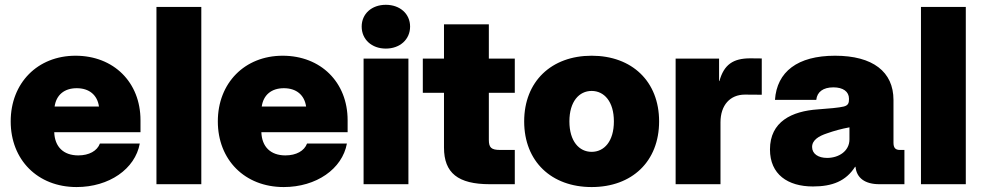

<svg xmlns="http://www.w3.org/2000/svg" viewBox="-20 -756 4028 788"><path d="M294.4 11.7C427.7 11.7 534.7 -62.5 553.7 -167H390.1C378.9 -136.7 345.7 -118.2 301.3 -118.2C240.2 -118.2 204.6 -153.8 202.6 -213.4H556.6V-262.7C556.6 -418 446.8 -527.3 290 -527.3C134.3 -527.3 23.9 -415.5 23.9 -257.8C23.9 -100.1 134.3 11.7 294.4 11.7ZM204.1 -318.8C210.9 -366.2 243.7 -394 294.9 -394C346.2 -394 379.4 -366.2 386.2 -318.8Z M806.2 -727.5H622.1V0H806.2Z M1144.5 11.7C1277.8 11.7 1384.8 -62.5 1403.8 -167H1240.2C1229 -136.7 1195.8 -118.2 1151.4 -118.2C1090.3 -118.2 1054.7 -153.8 1052.7 -213.4H1406.7V-262.7C1406.7 -418 1296.9 -527.3 1140.1 -527.3C984.4 -527.3 874 -415.5 874 -257.8C874 -100.1 984.4 11.7 1144.5 11.7ZM1054.2 -318.8C1061 -366.2 1093.8 -394 1145 -394C1196.3 -394 1229.5 -366.2 1236.3 -318.8Z M1472.2 0H1656.2V-515.6H1472.2ZM1563.5 -556.6C1621.6 -556.6 1663.1 -594.2 1663.1 -647C1663.1 -699.2 1621.6 -736.3 1563.5 -736.3C1505.4 -736.3 1464.4 -699.2 1464.4 -647C1464.4 -594.2 1505.4 -556.6 1563.5 -556.6Z M1802.2 -656.2V-515.6H1715.3V-375H1802.2V-150.4C1802.2 -45.9 1859.9 0 1990.2 0H2092.8V-140.6H2032.7C1996.1 -140.6 1986.3 -150.4 1986.3 -182.1V-375H2092.8V-515.6H1986.3V-656.2Z M2408.2 11.7C2573.7 11.7 2685.1 -93.3 2685.1 -257.8C2685.1 -421.9 2573.7 -527.3 2408.2 -527.3C2243.2 -527.3 2131.3 -421.9 2131.3 -257.8C2131.3 -93.3 2243.2 11.7 2408.2 11.7ZM2408.2 -132.8C2356.9 -132.8 2316.9 -176.3 2316.9 -257.8C2316.9 -339.4 2356.9 -382.8 2408.2 -382.8C2459.5 -382.8 2499.5 -339.4 2499.5 -257.8C2499.5 -176.3 2460 -132.8 2408.2 -132.8Z M2752.9 0H2937V-253.9C2937 -324.7 2976.6 -367.7 3037.1 -367.7L3106.4 -367.2V-516.1L3059.1 -516.6C2988.8 -516.6 2951.2 -490.7 2932.6 -423.3H2931.2V-515.6H2752.9Z M3316.4 9.3C3396 9.3 3451.7 -12.7 3489.3 -71.3H3491.2C3495.6 -25.4 3530.3 0 3588.9 0H3691.9V-140.6H3673.3C3654.8 -140.6 3647 -149.4 3647 -170.4V-345.7C3647 -461.4 3562.5 -527.3 3407.2 -527.3C3252.9 -527.3 3168.5 -461.4 3160.6 -346.2H3330.1C3333.5 -378.9 3358.4 -397.5 3400.4 -397.5C3439.9 -397.5 3464.4 -380.4 3464.4 -350.6C3464.4 -334.5 3462.4 -323.7 3442.9 -318.8C3424.3 -314 3379.4 -310.1 3336.9 -307.1C3229.5 -299.8 3140.1 -256.8 3140.1 -142.6C3140.1 -40.5 3212.9 9.3 3316.4 9.3ZM3374.5 -107.9C3338.4 -107.9 3313 -124.5 3313 -152.8C3313 -181.6 3341.3 -197.8 3373.5 -208.5C3403.8 -219.2 3432.6 -227.1 3466.3 -233.4V-184.1C3466.3 -135.7 3422.4 -107.9 3374.5 -107.9Z M3943.8 -727.5H3759.8V0H3943.8Z"/></svg>

Font: Raveo Display Display ExtraBold
Style: Regular
Weight: 800
Designer: Jakub Foglar, Rasmus Andersson (Inter)
Foundry: Jakubfoglar.com
Version: Version 1.100;Glyphs 3.2.3 (3260)